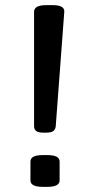

<svg xmlns="http://www.w3.org/2000/svg" viewBox="-20 -722 348 744"><path d="M148 -208Q128 -208 120 -214.5Q112 -221 112 -233V-676Q112 -702 158 -702H185Q232 -702 229 -675L196 -233Q195 -221 187 -214.5Q179 -208 159 -208ZM145 2Q98 2 98 -23V-96Q98 -121 145 -121H164Q211 -121 211 -96V-23Q211 2 164 2Z"/></svg>

Font: Asap Semi Expanded Medium
Style: Regular
Weight: 500
Width: 6
Designer: Pablo Cosgaya
Foundry: Omnibus-Type
Version: Version 3.001; ttfautohint (v1.8.4.7-5d5b)